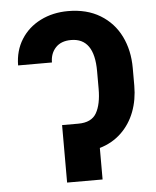

<svg xmlns="http://www.w3.org/2000/svg" viewBox="-52 -761 656 806"><g transform="rotate(-5 276.0 -358.5)"><path d="M364.3 -380.9V-455.1Q364.3 -594.7 266.6 -594.7Q224.6 -594.7 201.7 -570.3Q178.7 -545.9 178.7 -507.8H36.1Q36.6 -569.8 66.4 -617.2Q96.2 -664.6 148.2 -690.7Q200.2 -716.8 264.6 -716.8Q343.3 -716.8 399.7 -682.6Q456.1 -648.4 485.4 -589.1Q514.6 -529.8 514.6 -455.1V-380.9Q514.6 -321.3 495.4 -270.8Q476.1 -220.2 438.5 -184.3Q400.9 -148.4 347.7 -132.8V0H198.2V-242.2H266.6Q322.3 -242.2 343.3 -278.8Q364.3 -315.4 364.3 -380.9Z"/></g></svg>

Font: Pretendard
Style: Bold
Weight: 700
Designer: Base glyphs from Inter by Rasmus Andersson; Hangeul glyphs from Noto Sans CJK(Source Han Sans) by Jang Soo-young and Kan
Foundry: Kil Hyung-jin
Version: Version 1.309